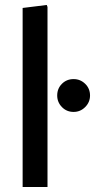

<svg xmlns="http://www.w3.org/2000/svg" viewBox="-20 -752 382 772"><path d="M71 0V-720L168 -732L171 -724V0ZM276 -302Q248 -302 229 -321.5Q210 -341 210 -368Q210 -396 229 -415Q248 -434 276 -434Q303 -434 322.5 -415Q342 -396 342 -368Q342 -341 322.5 -321.5Q303 -302 276 -302Z"/></svg>

Font: Fustat SemiBold
Style: Regular
Weight: 600
Designer: Mohamed Gaber, Khaled Hosny, Laura Garcia Mut
Foundry: Kief Type Foundry, Alif Type Foundry, Hard Type Foundry
Version: Version 1.007